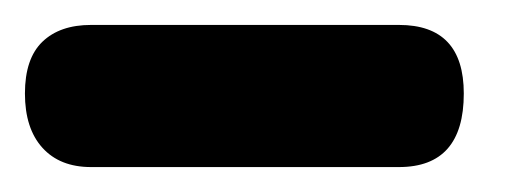

<svg xmlns="http://www.w3.org/2000/svg" viewBox="-44 -20 418 154"><path d="M29 114Q4 114 -10 98.5Q-24 83 -24 55Q-24 27 -10 13.5Q4 0 29 0H276Q328 0 328 55Q328 114 276 114Z"/></svg>

Font: Pacifico
Style: Regular
Weight: 400
Designer: Vernon Adams
Foundry: Vernon Adams
Version: Version 3.010; ttfautohint (v1.8.4.7-5d5b)